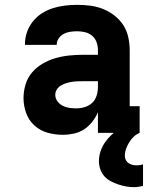

<svg xmlns="http://www.w3.org/2000/svg" viewBox="-20 -548 640 792"><path d="M239 8Q207 8 176.5 -0.5Q146 -9 122.5 -30Q99 -51 88 -81.5Q77 -112 77 -143Q77 -172 85.5 -200Q94 -228 112.5 -249.5Q131 -271 156 -285.5Q181 -300 208.5 -308Q236 -316 264.5 -319Q293 -322 321 -322H384V-341Q384 -358 378.5 -373.5Q373 -389 360.5 -400Q348 -411 331.5 -415Q315 -419 299 -419Q285 -419 270.5 -417Q256 -415 243.5 -408.5Q231 -402 222.5 -390Q214 -378 214 -364V-363H83V-367Q83 -392 91.5 -416Q100 -440 116 -460Q132 -480 153.5 -493.5Q175 -507 199 -514.5Q223 -522 248.5 -525Q274 -528 299 -528Q326 -528 353 -524.5Q380 -521 405 -511Q430 -501 452 -484Q474 -467 488.5 -444.5Q503 -422 509 -395Q515 -368 515 -341V-110H556V0H384V-85Q375 -64 360.5 -45.5Q346 -27 327 -14.5Q308 -2 285 3Q262 8 239 8ZM295 -101Q313 -101 330.5 -106.5Q348 -112 360.5 -124Q373 -136 378.5 -153.5Q384 -171 384 -189V-213H322Q310 -213 298 -212.5Q286 -212 274.5 -210Q263 -208 252 -204.5Q241 -201 231 -195Q221 -189 214.5 -179Q208 -169 208 -157Q208 -142 217 -130Q226 -118 239 -111.5Q252 -105 266.5 -103Q281 -101 295 -101ZM533 224Q516 224 499.5 221Q483 218 467 212.5Q451 207 436 199Q421 191 410 178.5Q399 166 393.5 149.5Q388 133 388 117Q388 96 395 75.5Q402 55 414 38Q426 21 442 6.5Q458 -8 476.5 -18Q495 -28 515 -35Q535 -42 556 -45V0Q542 6 531.5 16Q521 26 513 39Q505 52 500 66Q495 80 495 95Q495 104 499 112Q503 120 510.5 125Q518 130 526.5 132Q535 134 544 134Q551 134 557.5 133Q564 132 570 130V219Q561 221 551.5 222.5Q542 224 533 224Z"/></svg>

Font: Iosevka HT Extrabold Extended
Style: Regular
Weight: 800
Width: 7
Monospace: yes
Designer: Belleve Invis
Foundry: Belleve Invis
Version: Version 32.3.0; ttfautohint (v1.8.4)